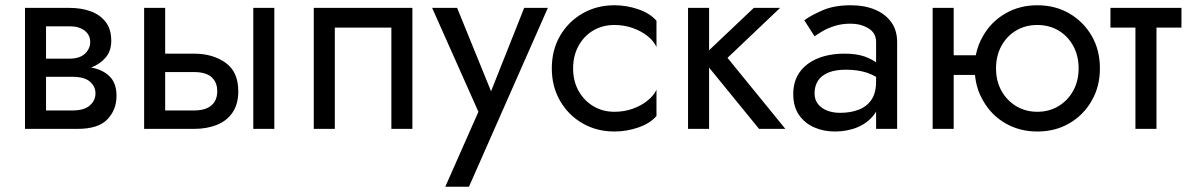

<svg xmlns="http://www.w3.org/2000/svg" viewBox="-20 -490 4517 730"><path d="M75 0V-460H245Q288 -460 323.5 -447.5Q359 -435 381 -407.5Q403 -380 403 -335Q403 -296 381.5 -271Q360 -246 326 -233Q334 -232 341 -230Q379 -220 401 -195Q423 -170 423 -125Q423 -73 388.5 -36.5Q354 0 275 0ZM155 -267H245Q263 -267 277.5 -271.5Q292 -276 302 -285Q312 -294 317.5 -305.5Q323 -317 323 -330Q323 -357 302 -373.5Q281 -390 245 -390H155ZM155 -70H255Q300 -70 321.5 -89Q343 -108 343 -135Q343 -149 337.5 -160Q332 -171 321.5 -180Q311 -189 294.5 -193.5Q278 -198 255 -198H155Z M1023 -460V0H943V-460ZM608 -460V-286H718Q789 -286 837.5 -251.5Q886 -217 886 -143Q886 -94 864 -62Q842 -30 804 -15Q766 0 718 0H528V-460ZM608 -70H718Q747 -70 766.5 -78.5Q786 -87 796 -103.5Q806 -120 806 -143Q806 -178 784 -197Q762 -216 718 -216H608Z M1548 0H1468V-385H1253V0H1173V-460H1548Z M1763 220H1673L1799 -65L1623 -460H1718L1847 -143L1973 -460H2063Z M2159 -230Q2159 -182 2179.5 -145Q2200 -108 2235.5 -86.5Q2271 -65 2316 -65Q2353 -65 2385.5 -76.5Q2418 -88 2442 -107.5Q2466 -127 2476 -149V-49Q2452 -21 2407.5 -5.5Q2363 10 2316 10Q2249 10 2195 -21Q2141 -52 2109.5 -106.5Q2078 -161 2078 -230Q2078 -300 2109.5 -354Q2141 -408 2195 -439Q2249 -470 2316 -470Q2363 -470 2407.5 -454.5Q2452 -439 2476 -411V-311Q2466 -334 2442 -353Q2418 -372 2385.5 -383.5Q2353 -395 2316 -395Q2271 -395 2235.5 -374Q2200 -353 2179.5 -315.5Q2159 -278 2159 -230Z M2946 -460 2746 -270 2966 0H2866L2676 -233V0H2596V-460H2676V-299L2846 -460Z M3038 -413Q3064 -432 3108 -451Q3152 -470 3214 -470Q3267 -470 3306.5 -453.5Q3346 -437 3368.5 -406Q3391 -375 3391 -330V0H3311V-66Q3308 -60 3304 -55Q3280 -23 3241 -6.5Q3202 10 3154 10Q3111 10 3075 -6Q3039 -22 3017.5 -53.5Q2996 -85 2996 -132Q2996 -181 3020 -215Q3044 -249 3088 -267.5Q3132 -286 3192 -286Q3236 -286 3268 -275Q3294 -265 3311 -253V-330Q3311 -365 3281.5 -382.5Q3252 -400 3214 -400Q3181 -400 3154 -391.5Q3127 -383 3107.5 -371.5Q3088 -360 3077 -352ZM3077 -135Q3077 -111 3090 -94.5Q3103 -78 3125 -69.5Q3147 -61 3174 -61Q3214 -61 3245 -73Q3276 -85 3293.5 -111Q3311 -137 3311 -180V-198Q3293 -208 3275 -214Q3240 -225 3196 -225Q3156 -225 3129.5 -214Q3103 -203 3090 -183Q3077 -163 3077 -135Z M3606 -460V-280H3690Q3698 -320 3718 -354Q3749 -408 3803 -439Q3857 -470 3924 -470Q3992 -470 4045.5 -439Q4099 -408 4130.5 -354Q4162 -300 4162 -230Q4162 -161 4130.5 -106.5Q4099 -52 4045.5 -21Q3992 10 3924 10Q3857 10 3803 -21Q3749 -52 3718 -107Q3692 -151 3687 -205H3606V0H3526V-460ZM3767 -230Q3767 -182 3787.5 -145Q3808 -108 3843.5 -86.5Q3879 -65 3924 -65Q3969 -65 4004.5 -86.5Q4040 -108 4060.5 -145Q4081 -182 4081 -230Q4081 -278 4060.5 -315.5Q4040 -353 4004.5 -374Q3969 -395 3924 -395Q3879 -395 3843.5 -374Q3808 -353 3787.5 -315.5Q3767 -278 3767 -230Z M4377 -385V0H4297V-385H4202V-460H4472V-385Z"/></svg>

Font: Jost
Style: Regular
Weight: 400
Version: Version 3.710